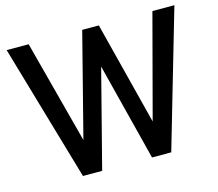

<svg xmlns="http://www.w3.org/2000/svg" viewBox="-104 -871 1139 1004"><g transform="rotate(-15 465.0 -369.5)"><path d="M11 -739H130L277 -181L420 -739H510L652 -181L800 -739H919L704 0H600L466 -528L330 0H226Z"/></g></svg>

Font: Involve SemiBold
Style: Regular
Weight: 600
Designer: Stefan Peev
Foundry: Context Ltd.
Version: Version 1.001